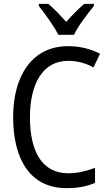

<svg xmlns="http://www.w3.org/2000/svg" viewBox="-20 -964 570 994"><path d="M282 -784H363C385 -830 433 -893 466 -933V-944H416C381 -913 357 -889 323 -851C292 -885 258 -921 230 -944H181V-933C216 -889 260 -828 282 -784ZM324 10C383 10 426 2 472 -17V-95C426 -78 381 -67 333 -67C198 -67 135 -179 135 -357C135 -528 200 -649 333 -649C381 -649 427 -636 464 -615L498 -686C449 -711 393 -725 332 -725C147 -725 48 -572 48 -358C48 -133 141 10 324 10Z"/></svg>

Font: Noto Sans Mono Condensed
Style: Regular
Weight: 400
Width: 3
Designer: Monotype Design Team
Foundry: Monotype Imaging Inc.
Version: Version 2.014